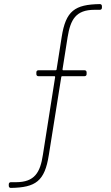

<svg xmlns="http://www.w3.org/2000/svg" viewBox="-20 -720 545 940"><path d="M282 -539 257 -380C257 -377 254 -376 252 -376H168C162 -376 158 -372 158 -366V-357C158 -351 162 -347 168 -347H247C249 -347 250 -345 250 -343L190 38C177 124 150 172 58 172H33C27 172 23 176 23 182V190C23 196 27 200 33 200C155 198 199 167 219 39L280 -343C280 -346 283 -347 285 -347H394C400 -347 404 -351 404 -357V-366C404 -372 400 -376 394 -376H289C287 -376 286 -378 286 -380L311 -538C325 -624 351 -672 443 -672H469C475 -672 479 -676 479 -682V-690C479 -696 475 -700 469 -700C346 -698 302 -667 282 -539Z"/></svg>

Font: Barlow Thin
Style: Regular
Weight: 250
Designer: Jeremy Tribby
Foundry: Tribby Type
Version: Version 1.422;hotconv 1.0.109;makeotfexe 2.5.65596